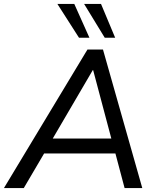

<svg xmlns="http://www.w3.org/2000/svg" viewBox="-44 -957 797 977"><path d="M-24 0 401 -705H480L680 0H590L538 -196L571 -176H148L191 -194L77 0ZM428 -600 215 -236 193 -252H551L527 -235L430 -600ZM489 -765 384 -937H470L542 -765ZM358 -765 248 -937H334L411 -765Z"/></svg>

Font: Nunito Sans 12pt ExtraLight 12pt Medium
Style: Italic
Weight: 500
Italic angle: -9°
Version: Version 3.101;gftools[0.9.27]